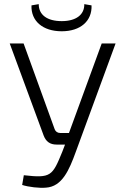

<svg xmlns="http://www.w3.org/2000/svg" viewBox="-20 -900 593 927"><path d="M387 -880C388 -828 346 -798 278 -798C208 -798 167 -828 167 -880L132 -874C129 -799 186 -749 278 -749C369 -749 425 -799 422 -874ZM538 -690H471L313 -258H270C258 -258 248 -265 244 -276L94 -690H27L191 -245C202 -217 221 -202 253 -202H294L281 -168C233 -50 226 -39 95 -54L87 -7C118 3 170 9 202 6C280 1 314 -79 346 -167Z"/></svg>

Font: SnT
Style: Regular
Weight: 300
Designer: Natanael Gama
Version: Version 1.001;PS 001.001;hotconv 1.0.70;makeotf.lib2.5.58329